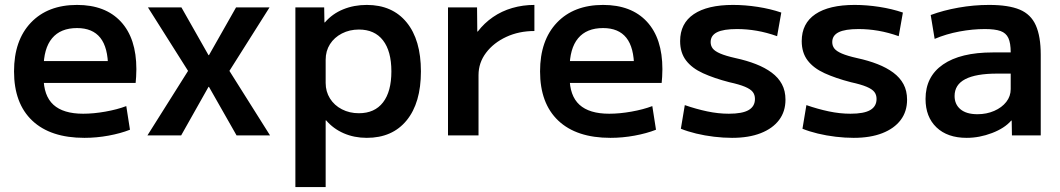

<svg xmlns="http://www.w3.org/2000/svg" viewBox="-20 -550 4307 780"><path d="M323 10Q185 10 111 -60Q37 -130 37 -260Q37 -386 105.5 -458Q174 -530 293 -530Q408 -530 471 -462Q534 -394 534 -269Q534 -255 533 -238Q532 -221 531 -213H105V-302H437L419 -275Q419 -357 387.5 -396.5Q356 -436 293 -436Q226 -436 191.5 -394.5Q157 -353 157 -272V-237Q157 -161 197 -124.5Q237 -88 318 -88Q360 -88 408 -96.5Q456 -105 493 -119L508 -23Q470 -8 421 1Q372 10 323 10Z M579 0 744 -262 581 -520H717L827 -326H829L939 -520H1075L912 -262L1077 0H941L829 -197H827L716 0Z M1470 -530Q1574 -530 1632 -459Q1690 -388 1690 -260Q1690 -132 1632 -61Q1574 10 1470 10Q1419 10 1376.5 -8.5Q1334 -27 1305 -61H1303V210H1180V-520H1297L1298 -459H1300Q1330 -494 1374 -512Q1418 -530 1470 -530ZM1438 -430Q1400 -430 1369 -414Q1338 -398 1320.5 -370.5Q1303 -343 1303 -307V-213Q1303 -178 1320.5 -150Q1338 -122 1369 -106Q1400 -90 1438 -90Q1502 -90 1536 -134Q1570 -178 1570 -260Q1570 -342 1536 -386Q1502 -430 1438 -430Z M1800 0V-520H1918L1919 -422H1921Q1947 -456 1982.5 -480.5Q2018 -505 2061 -517.5Q2104 -530 2151 -530V-424Q2088 -424 2036.5 -400Q1985 -376 1954.5 -335.5Q1924 -295 1924 -245V0Z M2460 10Q2322 10 2248 -60Q2174 -130 2174 -260Q2174 -386 2242.5 -458Q2311 -530 2430 -530Q2545 -530 2608 -462Q2671 -394 2671 -269Q2671 -255 2670 -238Q2669 -221 2668 -213H2242V-302H2574L2556 -275Q2556 -357 2524.5 -396.5Q2493 -436 2430 -436Q2363 -436 2328.5 -394.5Q2294 -353 2294 -272V-237Q2294 -161 2334 -124.5Q2374 -88 2455 -88Q2497 -88 2545 -96.5Q2593 -105 2630 -119L2645 -23Q2607 -8 2558 1Q2509 10 2460 10Z M2954 10Q2919 10 2881 5.5Q2843 1 2808 -7.5Q2773 -16 2746 -27L2762 -123Q2808 -107 2853 -97.5Q2898 -88 2941 -88Q2996 -88 3021.5 -103Q3047 -118 3047 -148Q3047 -165 3038 -176.5Q3029 -188 3006.5 -197.5Q2984 -207 2943 -216Q2881 -232 2836 -252.5Q2791 -273 2767 -304.5Q2743 -336 2743 -383Q2743 -455 2798.5 -492.5Q2854 -530 2958 -530Q3007 -530 3058.5 -522Q3110 -514 3154 -499L3137 -403Q3095 -418 3054.5 -425Q3014 -432 2974 -432Q2919 -432 2893 -419Q2867 -406 2867 -379Q2867 -364 2875.5 -353Q2884 -342 2906 -332.5Q2928 -323 2968 -314Q3014 -304 3051 -289.5Q3088 -275 3115 -255Q3142 -235 3156.5 -208Q3171 -181 3171 -145Q3171 -97 3145 -62.5Q3119 -28 3070.5 -9Q3022 10 2954 10Z M3448 10Q3413 10 3375 5.5Q3337 1 3302 -7.5Q3267 -16 3240 -27L3256 -123Q3302 -107 3347 -97.5Q3392 -88 3435 -88Q3490 -88 3515.5 -103Q3541 -118 3541 -148Q3541 -165 3532 -176.5Q3523 -188 3500.5 -197.5Q3478 -207 3437 -216Q3375 -232 3330 -252.5Q3285 -273 3261 -304.5Q3237 -336 3237 -383Q3237 -455 3292.5 -492.5Q3348 -530 3452 -530Q3501 -530 3552.5 -522Q3604 -514 3648 -499L3631 -403Q3589 -418 3548.5 -425Q3508 -432 3468 -432Q3413 -432 3387 -419Q3361 -406 3361 -379Q3361 -364 3369.5 -353Q3378 -342 3400 -332.5Q3422 -323 3462 -314Q3508 -304 3545 -289.5Q3582 -275 3609 -255Q3636 -235 3650.5 -208Q3665 -181 3665 -145Q3665 -97 3639 -62.5Q3613 -28 3564.5 -9Q3516 10 3448 10Z M3907 10Q3829 10 3784.5 -32.5Q3740 -75 3740 -148Q3740 -239 3811 -288Q3882 -337 4013 -337H4086Q4086 -375 4076.5 -395.5Q4067 -416 4044.5 -424Q4022 -432 3981 -432Q3931 -432 3877.5 -422Q3824 -412 3777 -392L3761 -489Q3812 -508 3874 -519Q3936 -530 3998 -530Q4077 -530 4122.5 -511Q4168 -492 4188 -447Q4208 -402 4208 -328V0H4091L4090 -60H4088Q4061 -29 4010 -9.5Q3959 10 3907 10ZM3951 -86Q3988 -86 4019 -99.5Q4050 -113 4068 -136Q4086 -159 4086 -188V-251H4031Q3945 -251 3901.5 -228.5Q3858 -206 3858 -160Q3858 -126 3882 -106Q3906 -86 3951 -86Z"/></svg>

Font: M PLUS 1 Thin SemiBold
Style: Regular
Weight: 600
Version: Version 1.001